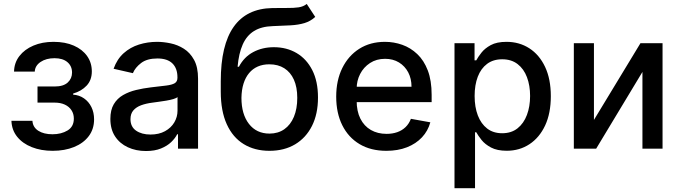

<svg xmlns="http://www.w3.org/2000/svg" viewBox="-20 -769 3518 993"><path d="M39.1 -144.2H147.7Q149.9 -110.8 178.1 -92.7Q206.3 -74.6 251.4 -74.6Q297.2 -74.6 329.5 -94.3Q361.9 -114 361.9 -155.5Q361.9 -180.4 349.6 -199Q337.4 -217.7 315.2 -228Q293 -238.3 262.8 -238.3H174V-321.7H262.8Q307.9 -321.7 330.3 -342.3Q352.6 -362.9 352.6 -393.8Q352.6 -427.2 328.7 -447.6Q304.7 -468 262.1 -468Q218.8 -468 190 -448.7Q161.2 -429.3 159.8 -398.8H52.6Q53.6 -444.6 80.4 -479.2Q107.2 -513.8 152.9 -533.2Q198.5 -552.6 256.7 -552.6Q317.5 -552.6 361.9 -533Q406.2 -513.5 430.6 -479Q454.9 -444.6 454.9 -399.9Q454.9 -354.8 428.1 -326.2Q401.3 -297.6 358.3 -285.2V-279.5Q389.9 -277.3 414.4 -260.3Q438.9 -243.3 452.8 -215.2Q466.6 -187.1 466.6 -151.6Q466.6 -101.6 439.1 -65Q411.6 -28.4 363.1 -8.7Q314.6 11 252.5 11Q192.1 11 144.4 -8Q96.6 -27 68.7 -61.8Q40.8 -96.6 39.1 -144.2Z M735.1 12.1Q683.2 12.1 641.3 -7.3Q599.4 -26.6 575.1 -63.6Q550.8 -100.5 550.8 -154.1Q550.8 -200.3 568.5 -230.1Q586.3 -259.9 616.5 -277.3Q646.7 -294.7 683.9 -303.6Q721.2 -312.5 759.9 -317.1Q808.9 -322.8 839.5 -326.5Q870 -330.3 883.9 -338.8Q897.7 -347.3 897.7 -366.5V-369Q897.7 -415.5 871.6 -441.1Q845.5 -466.6 794 -466.6Q740.4 -466.6 709.7 -443Q679 -419.4 667.3 -390.6L567.5 -413.4Q585.2 -463.1 619.5 -493.8Q653.8 -524.5 698.5 -538.5Q743.3 -552.6 792.6 -552.6Q825.3 -552.6 862 -544.9Q898.8 -537.3 930.9 -517Q963.1 -496.8 983.7 -459.3Q1004.3 -421.9 1004.3 -362.2V0H900.6V-74.6H896.3Q886 -54 865.4 -34.1Q844.8 -14.2 812.5 -1.1Q780.2 12.1 735.1 12.1ZM758.2 -73.2Q802.2 -73.2 833.6 -90.6Q865.1 -108 881.6 -136.2Q898.1 -164.4 898.1 -196.7V-267Q892.4 -261.4 876.2 -256.6Q860.1 -251.8 839.5 -248.4Q818.9 -245 799.4 -242.4Q779.8 -239.7 766.7 -237.9Q735.8 -234 710.4 -224.8Q685 -215.6 669.9 -198.3Q654.8 -181.1 654.8 -152.7Q654.8 -113.3 683.9 -93.2Q713.1 -73.2 758.2 -73.2Z M1566.4 -748.6 1610.4 -681.5Q1585.9 -659.1 1554.9 -649.7Q1523.8 -640.3 1483.3 -638Q1442.8 -635.7 1390.6 -633.9Q1331.7 -632.1 1293.7 -608.5Q1255.7 -584.9 1235.3 -538.9Q1214.8 -492.9 1208.8 -423.7H1215.6Q1242.2 -474.4 1289.6 -499.6Q1337 -524.9 1396.3 -524.9Q1462.4 -524.9 1513.8 -494.7Q1565.3 -464.5 1595 -406.4Q1624.6 -348.4 1624.6 -264.6Q1624.6 -179.7 1593.6 -117.9Q1562.5 -56.1 1506.2 -22.5Q1449.9 11 1373.6 11Q1297.2 11 1240.6 -23.6Q1183.9 -58.2 1152.9 -126.4Q1121.8 -194.6 1121.8 -294.7V-348.7Q1121.8 -535.9 1188.6 -630.3Q1255.3 -724.8 1388.1 -727.3Q1431.1 -728.3 1464.8 -727.8Q1498.6 -727.3 1524 -731Q1549.4 -734.7 1566.4 -748.6ZM1373.9 -78.1Q1418.3 -78.1 1450.5 -100.7Q1482.6 -123.2 1500 -164.8Q1517.4 -206.3 1517.4 -262.8Q1517.4 -318.2 1500 -356.9Q1482.6 -395.6 1450.3 -416Q1418 -436.4 1372.9 -436.4Q1339.5 -436.4 1313.2 -424.9Q1286.9 -413.4 1268.3 -391Q1249.6 -368.6 1239.5 -336.5Q1229.4 -304.3 1228.7 -262.8Q1228.7 -178.3 1267.6 -128.2Q1306.5 -78.1 1373.9 -78.1Z M1978.3 11Q1897.7 11 1839.7 -23.6Q1781.6 -58.2 1750.2 -121.3Q1718.8 -184.3 1718.8 -269.2Q1718.8 -353 1750.2 -416.9Q1781.6 -480.8 1838.2 -516.7Q1894.9 -552.6 1970.9 -552.6Q2017 -552.6 2060.4 -537.3Q2103.7 -522 2138.1 -489.3Q2172.6 -456.7 2192.5 -404.7Q2212.4 -352.6 2212.4 -278.4V-240.8H1778.8V-320.3H2108.3Q2108.3 -362.2 2091.3 -394.7Q2074.2 -427.2 2043.5 -446Q2012.8 -464.8 1971.6 -464.8Q1926.8 -464.8 1893.6 -443Q1860.4 -421.2 1842.5 -386.2Q1824.6 -351.2 1824.6 -310.4V-248.2Q1824.6 -193.5 1843.9 -155.2Q1863.3 -116.8 1898.1 -96.8Q1932.9 -76.7 1979.4 -76.7Q2009.6 -76.7 2034.4 -85.4Q2059.3 -94.1 2077.4 -111.5Q2095.5 -128.9 2105.1 -154.5L2205.6 -136.4Q2193.5 -92 2162.5 -58.8Q2131.4 -25.6 2084.7 -7.3Q2038 11 1978.3 11Z M2330.6 204.5V-545.5H2434.3V-457H2443.2Q2452.4 -474.1 2469.8 -496.4Q2487.2 -518.8 2518.1 -535.7Q2549 -552.6 2599.8 -552.6Q2665.8 -552.6 2717.7 -519.2Q2769.5 -485.8 2799.2 -422.9Q2828.8 -360.1 2828.8 -271.7Q2828.8 -183.2 2799.4 -120.2Q2769.9 -57.2 2718.4 -23.3Q2666.9 10.7 2600.9 10.7Q2551.1 10.7 2519.7 -6Q2488.3 -22.7 2470.5 -45.1Q2452.8 -67.5 2443.2 -84.9H2436.8V204.5ZM2434.7 -272.7Q2434.7 -215.2 2451.3 -171.9Q2468 -128.6 2499.6 -104.2Q2531.2 -79.9 2577.1 -79.9Q2624.6 -79.9 2656.6 -105.3Q2688.6 -130.7 2705.1 -174.4Q2721.6 -218 2721.6 -272.7Q2721.6 -326.7 2705.4 -369.7Q2689.3 -412.6 2657.1 -437.5Q2625 -462.4 2577.1 -462.4Q2530.9 -462.4 2499.1 -438.6Q2467.3 -414.8 2451 -372.2Q2434.7 -329.5 2434.7 -272.7Z M3051.8 -148.8 3292.3 -545.5H3406.6V0H3302.6V-397L3063.2 0H2947.8V-545.5H3051.8Z"/></svg>

Font: InterMG Medium
Style: Regular
Weight: 500
Designer: Rasmus Andersson
Foundry: rsms
Version: Version 3.019;December 26, 2023;FontCreator 15.0.0.2955 64-b